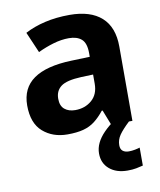

<svg xmlns="http://www.w3.org/2000/svg" viewBox="-87 -625 772 926"><g transform="rotate(-10 299.0 -162.0)"><path d="M317 -556Q419 -556 473 -507.5Q527 -459 527 -364V0H423L394 -74H390Q367 -45 342.5 -26Q318 -7 286 1.5Q254 10 208 10Q136 10 88 -32Q40 -74 40 -161Q40 -246 102 -289.5Q164 -333 287 -337L378 -340V-358Q378 -407 356 -426.5Q334 -446 294 -446Q257 -446 218 -434.5Q179 -423 141 -405L97 -507Q140 -530 195.5 -543Q251 -556 317 -556ZM321 -251Q249 -248 221 -227Q193 -206 193 -167Q193 -132 213 -115.5Q233 -99 265 -99Q313 -99 346 -127.5Q379 -156 379 -208V-253ZM444 105Q444 124 455 133Q466 142 485 142Q500 142 515 139Q530 136 539 133V221Q524 225 505.5 228.5Q487 232 463 232Q408 232 374.5 203.5Q341 175 341 127Q341 101 353 76Q365 51 388.5 27Q412 3 446 -21L510 0Q476 32 460 55Q444 78 444 105Z"/></g></svg>

Font: Noto Sans Syriac Eastern
Style: Bold
Weight: 700
Designer: Patrick Giasson and the Monotype Design Team
Foundry: Monotype Imaging Inc.
Version: Version 3.001